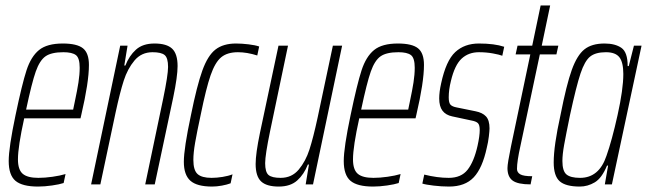

<svg xmlns="http://www.w3.org/2000/svg" viewBox="-20 -678 2379 706"><path d="M12 -86Q12 -135 37 -254Q61 -369 77.5 -419.5Q94 -470 123.5 -494Q153 -518 211 -518Q263 -518 285 -500.5Q307 -483 307 -439Q307 -376 279 -256L276 -243H69Q46 -139 46 -92Q46 -54 63.5 -39Q81 -24 121 -24Q145 -24 173 -28Q201 -32 221 -38L214 -5Q199 0 171.5 4Q144 8 120 8Q62 8 37 -13Q12 -34 12 -86ZM249 -275 255 -304Q264 -346 268.5 -375Q273 -404 273 -429Q273 -465 259 -475.5Q245 -486 213 -486Q169 -486 147.5 -471Q126 -456 111.5 -415Q97 -374 76 -275Z M422 -510H449L437 -437H441Q455 -473 480 -495.5Q505 -518 548 -518Q593 -518 613 -499Q633 -480 633 -435Q633 -397 617 -320L549 0H514L580 -315Q598 -402 598 -432Q598 -465 585.5 -475.5Q573 -486 541 -486Q500 -486 474.5 -455.5Q449 -425 435 -381.5Q421 -338 405 -264L349 0H315Z M656 -83Q656 -132 682 -254Q704 -363 724 -418.5Q744 -474 772.5 -496Q801 -518 848 -518Q869 -518 894 -515Q919 -512 933 -507L926 -474Q888 -486 855 -486Q816 -486 793.5 -467.5Q771 -449 754.5 -401.5Q738 -354 718 -256Q704 -191 697.5 -153.5Q691 -116 691 -90Q691 -52 706.5 -38Q722 -24 758 -24Q777 -24 798.5 -27.5Q820 -31 835 -37L828 -4Q815 1 796 4.5Q777 8 760 8Q704 8 680 -13.5Q656 -35 656 -83Z M920 -75Q920 -113 936 -190L1004 -510H1039L973 -195Q955 -108 955 -78Q955 -45 967.5 -34.5Q980 -24 1012 -24Q1053 -24 1078.5 -54.5Q1104 -85 1118 -128.5Q1132 -172 1148 -246L1204 -510H1238L1131 0H1104L1116 -73H1112Q1098 -37 1073 -14.5Q1048 8 1005 8Q960 8 940 -11Q920 -30 920 -75Z M1244 -86Q1244 -135 1269 -254Q1293 -369 1309.5 -419.5Q1326 -470 1355.5 -494Q1385 -518 1443 -518Q1495 -518 1517 -500.5Q1539 -483 1539 -439Q1539 -376 1511 -256L1508 -243H1301Q1278 -139 1278 -92Q1278 -54 1295.5 -39Q1313 -24 1353 -24Q1377 -24 1405 -28Q1433 -32 1453 -38L1446 -5Q1431 0 1403.5 4Q1376 8 1352 8Q1294 8 1269 -13Q1244 -34 1244 -86ZM1481 -275 1487 -304Q1496 -346 1500.5 -375Q1505 -404 1505 -429Q1505 -465 1491 -475.5Q1477 -486 1445 -486Q1401 -486 1379.5 -471Q1358 -456 1343.5 -415Q1329 -374 1308 -275Z M1533 -3 1540 -36Q1588 -24 1630 -24Q1676 -24 1699.5 -54Q1723 -84 1736 -142Q1744 -178 1744 -200Q1744 -219 1737 -225.5Q1730 -232 1713 -235L1643 -250Q1619 -255 1607 -271Q1595 -287 1595 -316Q1595 -340 1602 -371Q1620 -455 1654 -486.5Q1688 -518 1741 -518Q1798 -518 1834 -506L1827 -473Q1817 -477 1792.5 -481.5Q1768 -486 1741 -486Q1703 -486 1677.5 -462.5Q1652 -439 1638 -380Q1630 -348 1630 -320Q1630 -300 1636.5 -293Q1643 -286 1659 -283L1728 -269Q1754 -264 1767 -250Q1780 -236 1780 -206Q1780 -197 1777.5 -176Q1775 -155 1770 -135Q1754 -60 1722 -26Q1690 8 1631 8Q1604 8 1574.5 4.5Q1545 1 1533 -3Z M1846 -60Q1846 -77 1859 -140L1930 -478H1876L1883 -510H1937L1968 -658H2003L1972 -510H2033L2026 -478H1965L1894 -143Q1881 -85 1881 -57Q1881 -44 1893 -37Q1905 -30 1937 -30L1931 0Q1884 0 1865 -14Q1846 -28 1846 -60Z M2016 -81Q2016 -142 2041 -255Q2063 -367 2082.5 -421Q2102 -475 2129 -496.5Q2156 -518 2203 -518Q2242 -518 2265 -502Q2288 -486 2288 -435H2292L2311 -510H2339L2230 0H2204L2216 -69H2212Q2193 -23 2167 -7.5Q2141 8 2112 8Q2060 8 2038 -11.5Q2016 -31 2016 -81ZM2210 -105Q2230 -161 2251 -255.5Q2272 -350 2272 -406Q2272 -449 2257.5 -467.5Q2243 -486 2208 -486Q2170 -486 2150 -470Q2130 -454 2114.5 -407.5Q2099 -361 2076 -255Q2061 -182 2054.5 -146Q2048 -110 2048 -86Q2048 -49 2063 -36.5Q2078 -24 2113 -24Q2183 -24 2210 -105Z"/></svg>

Font: Saira Ultra Condensed Thin
Style: Italic
Weight: 100
Width: 1
Italic angle: -12°
Designer: Hector Gatti with collaboration of the Omnibus-Type team
Foundry: Omnibus-Type
Version: Version 1.001; ttfautohint (v1.8)